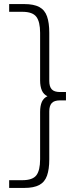

<svg xmlns="http://www.w3.org/2000/svg" viewBox="-20 -779 377 943"><path d="M99 -759Q146 -759 173 -744.5Q200 -730 211 -698.5Q222 -667 222 -618V-381Q222 -354 234 -340.5Q246 -327 275 -327H304V-286H275Q246 -286 234 -272.5Q222 -259 222 -232V4Q222 52 211 83.5Q200 115 173 129.5Q146 144 99 144H25V106H90Q140 106 158.5 82Q177 58 177 3V-229Q177 -259 185.5 -278.5Q194 -298 214.5 -307Q235 -316 271 -316V-296Q235 -296 214.5 -305.5Q194 -315 185.5 -335Q177 -355 177 -384V-618Q177 -672 158.5 -696.5Q140 -721 90 -721H25V-759Z"/></svg>

Font: SUSE Thin ExtraLight
Style: Regular
Weight: 250
Version: Version 1.000